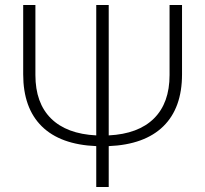

<svg xmlns="http://www.w3.org/2000/svg" viewBox="-20 -750 823 770"><path d="M416 -207Q535 -213 597.5 -275Q660 -337 660 -449V-730H710V-452Q710 -317 635 -243.5Q560 -170 416 -164V0H366V-164Q222 -170 147.5 -243.5Q73 -317 73 -452V-730H122V-449Q122 -337 184.5 -275Q247 -213 366 -207V-730H416Z"/></svg>

Font: M PLUS 1p Light
Style: Regular
Weight: 300
Version: Version 1.061